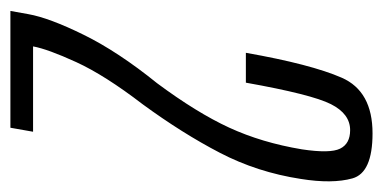

<svg xmlns="http://www.w3.org/2000/svg" viewBox="-230 -520 719 360"><g transform="rotate(90 129.0 -339.5)"><path d="M-31 0 -25 -33.5Q-18 -73 13.8 -137.5Q45.5 -202 104.5 -275Q159.5 -349 187.8 -410.2Q216 -471.5 228.5 -546.5Q236.5 -599.5 227.2 -618.2Q218 -637 192.5 -637Q162 -637 143.8 -601Q125.5 -565 103.5 -441.5H47.5Q69 -563.5 94.2 -621.2Q119.5 -679 198.5 -679Q272.5 -679 283 -641.2Q293.5 -603.5 284 -544.5Q271.5 -463 235 -392.8Q198.5 -322.5 144 -248Q89.5 -177 65 -123.5Q40.5 -70 35.5 -42.5H195.5L188 0Z"/></g></svg>

Font: Anybody Condensed Light
Style: Italic
Weight: 300
Width: 3
Italic angle: -10°
Designer: Tyler Finck
Foundry: Etcetera Type Company
Version: Version 1.010; ttfautohint (v1.8.3) -l 8 -r 50 -G 200 -x 14 